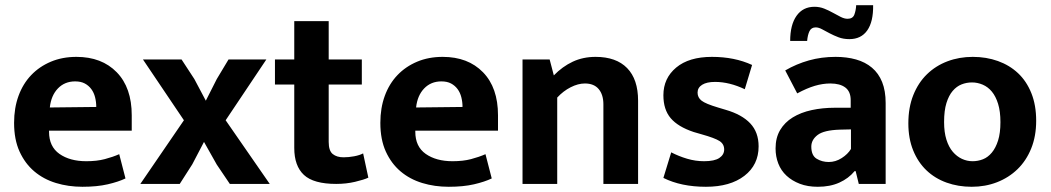

<svg xmlns="http://www.w3.org/2000/svg" viewBox="-20 -705 4027 736"><path d="M485 -204H168V-200Q168 -143 208 -115Q248 -87 311 -87Q351 -87 381.5 -95Q412 -103 437 -114L461 -21Q434 -8 393 1.5Q352 11 296 11Q242 11 194.5 -3.5Q147 -18 111.5 -48Q76 -78 55 -124Q34 -170 34 -234Q34 -291 51 -337.5Q68 -384 99.5 -417Q131 -450 175 -468.5Q219 -487 273 -487Q370 -487 427.5 -428Q485 -369 485 -263ZM349 -295Q349 -314 344.5 -332Q340 -350 330 -363.5Q320 -377 305 -385Q290 -393 268 -393Q228 -393 202 -366Q176 -339 171 -293Z M845 -244 1014 0H861L811 -74L762 -161L717 -75L669 0H518L685 -244L528 -477H676L725 -402L769 -319L811 -402L856 -477H1001Z M1367 -381H1240V-161Q1240 -127 1255.5 -114.5Q1271 -102 1297 -102Q1317 -102 1338 -106Q1359 -110 1372 -117L1392 -24Q1375 -16 1341 -8Q1307 0 1269 0Q1182 0 1145 -34.5Q1108 -69 1108 -138V-381H1034V-477H1108V-624H1240V-477H1367Z M1889 -204H1572V-200Q1572 -143 1612 -115Q1652 -87 1715 -87Q1755 -87 1785.5 -95Q1816 -103 1841 -114L1865 -21Q1838 -8 1797 1.5Q1756 11 1700 11Q1646 11 1598.5 -3.5Q1551 -18 1515.5 -48Q1480 -78 1459 -124Q1438 -170 1438 -234Q1438 -291 1455 -337.5Q1472 -384 1503.5 -417Q1535 -450 1579 -468.5Q1623 -487 1677 -487Q1774 -487 1831.5 -428Q1889 -369 1889 -263ZM1753 -295Q1753 -314 1748.5 -332Q1744 -350 1734 -363.5Q1724 -377 1709 -385Q1694 -393 1672 -393Q1632 -393 1606 -366Q1580 -339 1575 -293Z M2116 0H1983V-477H2087L2103 -416Q2136 -450 2175.5 -468.5Q2215 -487 2263 -487Q2342 -487 2384 -444Q2426 -401 2426 -319V0H2293V-305Q2293 -342 2275 -363.5Q2257 -385 2222 -385Q2196 -385 2167.5 -370.5Q2139 -356 2116 -331Z M2835 -363Q2776 -391 2721 -391Q2689 -391 2671.5 -380Q2654 -369 2654 -350Q2654 -331 2669.5 -319Q2685 -307 2732 -293L2762 -284Q2824 -266 2856 -232Q2888 -198 2888 -144Q2888 -73 2833.5 -31Q2779 11 2686 11Q2591 11 2523 -23L2553 -121Q2582 -106 2614 -96.5Q2646 -87 2679 -87Q2719 -87 2737.5 -99.5Q2756 -112 2756 -132Q2756 -153 2738 -164.5Q2720 -176 2670 -190L2639 -199Q2579 -219 2551 -252Q2523 -285 2523 -340Q2523 -405 2572 -446Q2621 -487 2709 -487Q2796 -487 2863 -456Z M2990 -435Q3033 -460 3081 -473.5Q3129 -487 3183 -487Q3226 -487 3261.5 -477Q3297 -467 3322.5 -445.5Q3348 -424 3361.5 -390.5Q3375 -357 3375 -310V0H3272L3260 -49H3256Q3233 -21 3197.5 -5Q3162 11 3115 11Q3076 11 3046 -0.5Q3016 -12 2995 -31.5Q2974 -51 2963.5 -78Q2953 -105 2953 -136Q2953 -177 2970.5 -206.5Q2988 -236 3019 -255Q3050 -274 3091.5 -283Q3133 -292 3181 -292H3241V-321Q3241 -354 3220.5 -369.5Q3200 -385 3163 -385Q3134 -385 3103.5 -376Q3073 -367 3036 -347ZM3242 -209 3199 -208Q3138 -206 3114 -187.5Q3090 -169 3090 -143Q3090 -109 3110.5 -96.5Q3131 -84 3157 -84Q3183 -84 3206.5 -99Q3230 -114 3242 -134ZM3009 -548Q3009 -610 3033.5 -644.5Q3058 -679 3102 -679Q3122 -679 3139.5 -672Q3157 -665 3173 -656Q3189 -647 3203 -640Q3217 -633 3229 -633Q3249 -633 3255 -649Q3261 -665 3262 -685H3327Q3328 -622 3304.5 -588.5Q3281 -555 3236 -555Q3213 -555 3194.5 -562Q3176 -569 3160 -577.5Q3144 -586 3131 -593Q3118 -600 3107 -600Q3090 -600 3083 -585.5Q3076 -571 3074 -548Z M3952 -242Q3952 -183 3933 -136Q3914 -89 3880.5 -56.5Q3847 -24 3802 -6.5Q3757 11 3705 11Q3653 11 3608.5 -5Q3564 -21 3531.5 -52Q3499 -83 3480.5 -128.5Q3462 -174 3462 -232Q3462 -293 3481 -340.5Q3500 -388 3533.5 -420.5Q3567 -453 3612 -470Q3657 -487 3709 -487Q3761 -487 3805.5 -471Q3850 -455 3882.5 -424.5Q3915 -394 3933.5 -348Q3952 -302 3952 -242ZM3815 -237Q3815 -278 3806 -307Q3797 -336 3782 -354Q3767 -372 3747 -380.5Q3727 -389 3706 -389Q3685 -389 3666 -381.5Q3647 -374 3632 -356.5Q3617 -339 3608 -310Q3599 -281 3599 -237Q3599 -198 3608 -169.5Q3617 -141 3632.5 -123Q3648 -105 3667.5 -96Q3687 -87 3708 -87Q3729 -87 3748 -94.5Q3767 -102 3782 -120Q3797 -138 3806 -166.5Q3815 -195 3815 -237Z"/></svg>

Font: Mukta Malar
Style: Bold
Weight: 700
Designer: Aadarsh Rajan, Girish Dalvi, Yashodeep Gholap
Foundry: Ek Type
Version: Version 2.538;PS 1.000;hotconv 16.6.51;makeotf.lib2.5.65220;